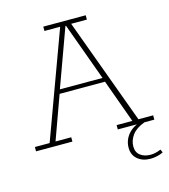

<svg xmlns="http://www.w3.org/2000/svg" viewBox="-113 -673 832 944"><g transform="rotate(-15 303.0 -201.0)"><path d="M2 0V-22H77L275 -561H195V-583H411V-561H331L529 -22H604V0H554Q510 16 490 43Q470 70 470 101Q470 131 490.5 146.5Q511 162 542 162Q555 162 568 159Q581 156 595 150L602 166Q589 173 571 177Q553 181 537 181Q497 181 471.5 159.5Q446 138 446 101Q446 64 470 34Q486 14 515 0H418V-22H498L418 -243H187L107 -22H187V0ZM194 -264H411L304 -558H301Z"/></g></svg>

Font: Rokkitt SemiBold Thin
Style: Regular
Weight: 250
Version: Version 3.103